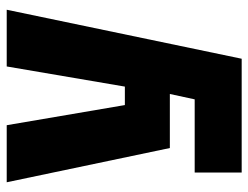

<svg xmlns="http://www.w3.org/2000/svg" viewBox="-104 -496 740 572"><g transform="rotate(-90 266.0 -210.0)"><path d="M38 140V0H256L272 -74H111L9 -560H179L239 -208H294L354 -560H523L377 140Z"/></g></svg>

Font: Tektur SemiCondensed
Style: Bold
Weight: 700
Width: 4
Designer: Adam Jagosz
Foundry: Adam Jagosz
Version: Version 1.005;gftools[0.9.30]